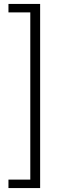

<svg xmlns="http://www.w3.org/2000/svg" viewBox="-20 -762 346 976"><path d="M184 194H23V151H134V-699H23V-742H184Z"/></svg>

Font: Modern
Style: Regular
Weight: 300
Designer: Julieta Ulanovsky
Foundry: Julieta Ulanovsky
Version: Version 8.000